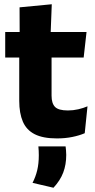

<svg xmlns="http://www.w3.org/2000/svg" viewBox="-20 -640 446 903"><path d="M247.5 11Q182 11 143.2 -8.8Q104.5 -28.5 87.5 -68Q70.5 -107.5 70.5 -165.5V-440H222.5V-190Q222.5 -154 238.8 -137.2Q255 -120.5 299.5 -120.5Q324 -120.5 348 -126Q372 -131.5 391.5 -140L378.5 -13.5Q353 -2.5 319.8 4.2Q286.5 11 247.5 11ZM4.5 -369.5V-489.5H387L373.5 -369.5ZM72.5 -478.5 72 -605.5 223.5 -620 218 -478.5ZM288.5 48.5Q289.5 56.5 290.5 67.2Q291.5 78 291.5 88.5Q291.5 134 277.5 171.2Q263.5 208.5 231.5 243L133 220Q147.5 192 155 160.8Q162.5 129.5 162.5 90Q162.5 79.5 162 69.5Q161.5 59.5 160.5 48.5Z"/></svg>

Font: Anek Latin
Style: Bold
Weight: 700
Designer: Yesha Goshar
Foundry: Ek Type
Version: Version 1.003